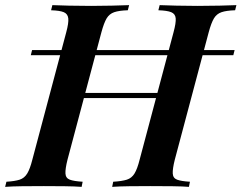

<svg xmlns="http://www.w3.org/2000/svg" viewBox="-59 -728 941 748"><path d="M229 -346 236 -366H589L581 -346ZM617 -602Q627 -639 625.5 -656.5Q624 -674 608 -680.5Q592 -687 558 -688L563 -708Q589 -707 629 -706Q669 -705 710 -705Q756 -705 796.5 -706Q837 -707 862 -708L857 -688Q823 -687 804 -680.5Q785 -674 774.5 -656.5Q764 -639 754 -602L622 -106Q613 -70 614 -52Q615 -34 631 -28Q647 -22 681 -20L677 0Q653 -2 612.5 -2.5Q572 -3 526 -3Q485 -3 445 -2.5Q405 -2 378 0L382 -20Q416 -22 435 -28Q454 -34 465 -52Q476 -70 485 -106ZM204 -106Q195 -70 196 -52Q197 -34 213 -28Q229 -22 263 -20L259 0Q233 -2 193 -2.5Q153 -3 112 -3Q66 -3 26.5 -2.5Q-13 -2 -39 0L-34 -20Q-1 -22 17.5 -28Q36 -34 47 -52Q58 -70 67 -106L199 -602Q209 -639 207 -656.5Q205 -674 189.5 -680.5Q174 -687 140 -688L145 -708Q169 -707 209.5 -706Q250 -705 296 -705Q337 -705 376.5 -706Q416 -707 444 -708L439 -688Q405 -687 386 -680.5Q367 -674 356.5 -656.5Q346 -639 336 -602ZM855 -533 850 -513H61L66 -533Z"/></svg>

Font: Playfair Display SemiBold
Style: Italic
Weight: 600
Italic angle: -14°
Designer: Claus Eggers Sørensen
Foundry: Claus Eggers Sørensen
Version: Version 1.203